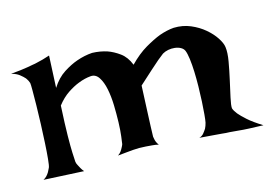

<svg xmlns="http://www.w3.org/2000/svg" viewBox="-69 -622 1011 719"><g transform="rotate(-15 436.5 -262.0)"><path d="M9.8 -462.9Q32.2 -464.8 48.3 -466.8Q64.5 -468.8 75.2 -470.7Q87.9 -472.7 96.7 -474.6Q105.5 -475.6 116.2 -478.5Q126 -480.5 138.2 -483.9Q150.4 -487.3 165 -492.2L159.2 -368.2Q180.7 -402.3 209 -420.4Q237.3 -438.5 262.7 -447.3Q293 -458 323.2 -460Q354.5 -459 380.9 -450.2Q403.3 -442.4 426.3 -425.8Q449.2 -409.2 461.9 -377Q495.1 -411.1 527.8 -430.2Q560.5 -449.2 585.9 -459Q616.2 -469.7 642.6 -471.7Q677.7 -472.7 707.5 -460Q737.3 -447.3 759.8 -428.2Q782.2 -409.2 795.9 -388.2Q809.6 -367.2 811.5 -351.6Q814.5 -330.1 808.6 -296.4Q802.7 -262.7 794.9 -228Q787.1 -193.4 780.8 -164.6Q774.4 -135.7 775.4 -124Q778.3 -114.3 789.1 -100.6Q798.8 -88.9 817.9 -71.8Q836.9 -54.7 873 -32.2Q841.8 -33.2 817.9 -34.2Q793.9 -35.2 777.3 -37.1Q757.8 -39.1 743.2 -40Q731.4 -40 714.8 -42Q701.2 -43 679.2 -44.9Q657.2 -46.9 628.9 -48.8Q639.6 -51.8 646.5 -60.1Q653.3 -68.4 658.2 -76.2Q663.1 -85.9 666 -97.7Q668 -107.4 669.9 -128.9Q671.9 -150.4 673.3 -177.7Q674.8 -205.1 675.3 -235.4Q675.8 -265.6 674.8 -293Q673.8 -320.3 670.9 -342.8Q668 -365.2 663.1 -377Q659.2 -385.7 649.4 -391.1Q639.6 -396.5 627 -397.9Q614.3 -399.4 601.6 -397Q588.9 -394.5 579.1 -388.7Q570.3 -381.8 555.7 -370.1Q543 -359.4 522.5 -340.8Q502 -322.3 470.7 -293.9Q467.8 -232.4 466.3 -194.8Q464.8 -157.2 463.9 -137.7Q462.9 -114.3 462.9 -105.5Q461.9 -97.7 463.9 -90.8Q465.8 -76.2 475.6 -63.5Q463.9 -66.4 450.7 -67.4Q437.5 -68.4 426.8 -69.3Q414.1 -70.3 401.4 -70.3Q390.6 -70.3 377.9 -69.3Q367.2 -68.4 351.6 -66.9Q335.9 -65.4 317.4 -63.5Q325.2 -68.4 330.1 -75.2Q335 -82 337.9 -87.9Q341.8 -94.7 343.8 -100.6Q344.7 -106.4 347.7 -129.4Q350.6 -152.3 351.6 -183.6Q352.5 -214.8 351.6 -249.5Q350.6 -284.2 344.7 -313Q338.9 -341.8 326.7 -360.4Q314.5 -378.9 294.9 -377Q271.5 -375 247.1 -365.2Q226.6 -357.4 203.1 -341.8Q179.7 -326.2 159.2 -299.8Q155.3 -226.6 154.8 -183.6Q154.3 -140.6 155.3 -118.2Q156.2 -91.8 157.2 -82Q158.2 -75.2 162.1 -68.4Q165 -62.5 169.4 -54.7Q173.8 -46.9 179.7 -40L24.4 -47.9Q32.2 -51.8 38.1 -58.1Q43.9 -64.5 47.9 -71.3Q51.8 -79.1 55.7 -86.9Q58.6 -93.8 61 -119.1Q63.5 -144.5 65.4 -179.2Q67.4 -213.9 68.8 -252.4Q70.3 -291 70.8 -324.7Q71.3 -358.4 71.3 -382.3Q71.3 -406.2 70.3 -411.1Q67.4 -420.9 59.6 -431.6Q52.7 -439.5 41 -448.7Q29.3 -458 9.8 -462.9Z"/></g></svg>

Font: Lakki Reddy
Style: Regular
Weight: 400
Designer: Appaji Ambarisha Darbha
Version: Version 1.0.4; ttfautohint (v1.2.42-39fb)